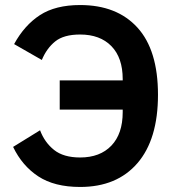

<svg xmlns="http://www.w3.org/2000/svg" viewBox="-20 -730 699 762"><path d="M217 -411H467V-416Q467 -501 422 -547Q377 -593 298 -593Q233 -593 199 -565.5Q165 -538 146 -492L36 -555Q77 -630 138.5 -670Q200 -710 298 -710Q444 -710 525.5 -620.5Q607 -531 607 -354Q607 -177 525.5 -82.5Q444 12 298 12Q196 12 132 -30Q68 -72 32 -147L139 -213Q157 -165 194.5 -135Q232 -105 298 -105Q377 -105 422 -152Q467 -199 467 -285V-295H217Z"/></svg>

Font: IBMPlexSans-SemiBold
Style: Regular
Weight: 600
Designer: Mike Abbink, Paul van der Laan, Pieter van Rosmalen
Foundry: Bold Monday
Version: Version 3.1